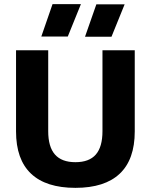

<svg xmlns="http://www.w3.org/2000/svg" viewBox="-20 -905 733 935"><path d="M636.2 -265.1Q636.2 -128.4 563.2 -59.3Q490.2 9.8 347.2 9.8Q204.1 9.8 131.1 -59.3Q58.1 -128.4 58.1 -265.1V-660.2H214.8V-266.1Q214.8 -189.9 247.6 -152.6Q280.3 -115.2 347.2 -115.2Q414.1 -115.2 446.5 -152.3Q479 -189.5 479 -266.1V-660.2H636.2ZM181.2 -727.1 235.8 -884.8H374L310.1 -727.1ZM394 -726.1 449.2 -883.8H586.9L522.9 -726.1Z"/></svg>

Font: Human Sans
Style: Bold
Weight: 700
Designer: Tim Radville
Foundry: Continuum
Version: Version 1.000;FEAKit 1.0